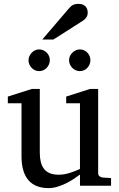

<svg xmlns="http://www.w3.org/2000/svg" viewBox="-20 -948 609 980"><path d="M388.2 0V-57.1Q375.5 -47.4 357.2 -35.2Q338.9 -22.9 317.6 -12.5Q296.4 -2 273.2 5.1Q250 12.2 228 12.2Q195.8 12.2 170.2 2.7Q144.5 -6.8 126.7 -26.6Q108.9 -46.4 99.4 -76.9Q89.8 -107.4 89.8 -149.9V-420.9H20V-455.1L143.1 -494.1H183.1V-168.9Q183.1 -142.6 188.2 -121.6Q193.4 -100.6 204.8 -85.9Q216.3 -71.3 234.9 -63.7Q253.4 -56.2 279.8 -56.2Q294.9 -56.2 310.5 -59.1Q326.2 -62 340.3 -66.7Q354.5 -71.3 366.9 -76.4Q379.4 -81.5 388.2 -85.9V-420.9H317.9V-455.1L439.9 -494.1H481V-64Q481 -54.7 487.5 -48.8Q494.1 -43 502.9 -42L546.9 -39.1V0ZM234.4 -641.1Q234.4 -629.9 230 -619.6Q225.6 -609.4 218.3 -601.6Q210.9 -593.8 200.9 -589.4Q190.9 -585 179.7 -585Q168.5 -585 158.7 -589.4Q148.9 -593.8 141.6 -601.6Q134.3 -609.4 129.9 -619.1Q125.5 -628.9 125.5 -640.1Q125.5 -650.9 129.9 -660.9Q134.3 -670.9 141.6 -678.7Q148.9 -686.5 158.7 -691.2Q168.5 -695.8 179.7 -695.8Q190.9 -695.8 200.9 -691.4Q210.9 -687 218.3 -679.7Q225.6 -672.4 230 -662.4Q234.4 -652.3 234.4 -641.1ZM441.4 -641.1Q441.4 -629.9 437.3 -619.6Q433.1 -609.4 425.8 -601.6Q418.5 -593.8 408.7 -589.4Q398.9 -585 387.7 -585Q376.5 -585 366.5 -589.4Q356.4 -593.8 348.9 -601.6Q341.3 -609.4 336.9 -619.6Q332.5 -629.9 332.5 -641.1Q332.5 -651.4 336.9 -661.4Q341.3 -671.4 349.1 -679Q356.9 -686.5 366.7 -691.2Q376.5 -695.8 387.7 -695.8Q398.9 -695.8 408.7 -691.4Q418.5 -687 425.8 -679.4Q433.1 -671.9 437.3 -661.9Q441.4 -651.9 441.4 -641.1ZM427.7 -883.3Q427.7 -869.6 421.1 -859.9Q414.6 -850.1 404.8 -843.3L252.4 -746.1H195.8L328.6 -901.4Q334.5 -907.7 339.4 -912.8Q344.2 -918 350.1 -921.4Q356 -924.8 363.5 -926.5Q371.1 -928.2 381.8 -928.2Q395 -928.2 403.8 -924.1Q412.6 -919.9 418 -913.6Q423.3 -907.2 425.5 -899.2Q427.7 -891.1 427.7 -883.3Z"/></svg>

Font: Charis SIL Viet
Style: Regular
Weight: 400
Foundry: SIL International
Version: Version 5.000